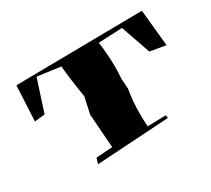

<svg xmlns="http://www.w3.org/2000/svg" viewBox="-92 -652 816 742"><g transform="rotate(-30 315.5 -281.5)"><path d="M159 -67 166 -92 239 -97 228 -248 244 -321Q231 -398 225 -465L122 -479L76 -337L30 -332L38 -489L602 -496L618 -333L548 -345L502 -477L396 -472Q404 -414 404 -362Q404 -334 402 -307L405 -262Q396 -211 396 -153Q396 -126 398 -98L480 -100L482 -87Z"/></g></svg>

Font: Xiangcui Kesong Xiangcui Kesong
Style: Regular
Weight: 400
Version: Version 1.501;March 28, 2024;FontCreator 14.0.0.2814 64-bit